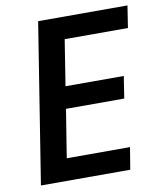

<svg xmlns="http://www.w3.org/2000/svg" viewBox="-80 -770 700 834"><g transform="rotate(-10 269.5 -352.5)"><path d="M33 0 145 -705H539L524 -608H245L213 -406H470L455 -309H198L164 -97H443L427 0Z"/></g></svg>

Font: Nunito Sans 10pt Condensed
Style: Bold Italic
Weight: 700
Width: 3
Italic angle: -9°
Designer: Vernon Adams
Foundry: Vernon Adams
Version: Version 3.101;gftools[0.9.27]